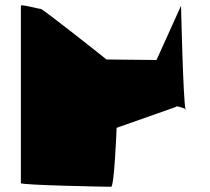

<svg xmlns="http://www.w3.org/2000/svg" viewBox="-20 -716 804 736"><path d="M60 -14C60 -6 396 0 406 0C418 0 427 -218 427 -226L654 -306C654 -312 682 -303 691 -298C682 -334 674 -694 674 -694L580 -486L388 -488C384 -492 144 -682 136 -682C126 -682 60 -701 60 -694ZM691 -298C691 -296 691 -295 692 -295C695 -295 694 -296 691 -298Z"/></svg>

Font: Ampere
Style: Ext
Weight: 400
Version: Version 1